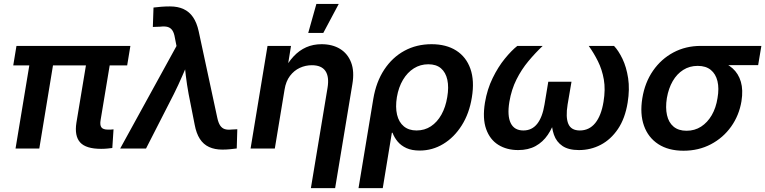

<svg xmlns="http://www.w3.org/2000/svg" viewBox="-20 -766 3946 990"><path d="M501.5 1.5Q423.3 1.5 393.3 -31.7Q363.3 -64.9 374 -133.3L435.1 -501H557.6L499 -148.4Q494.1 -121.6 502.7 -109.6Q511.2 -97.7 536.6 -97.7Q545.9 -97.7 552.7 -97.9Q559.6 -98.1 565.4 -99.1L559.1 -2.9Q548.3 -1.5 533.2 0Q518.1 1.5 501.5 1.5ZM60.1 0 143.1 -501H265.1L182.6 0ZM48.3 -428.7 64.9 -529.3H652.3L635.7 -428.7Z M599.6 0 890.1 -528.8 881.8 -570.8Q877.9 -595.7 868.9 -609.1Q859.9 -622.6 844.7 -627Q829.6 -631.3 806.2 -628.4L768.1 -627L771.5 -727.1Q789.1 -729.5 811.3 -731.2Q833.5 -732.9 856.4 -732.9Q897 -732.9 926.5 -719.2Q956.1 -705.6 975.3 -677.5Q994.6 -649.4 1004.4 -605L1100.6 -157.7Q1106 -132.8 1115.2 -118.9Q1124.5 -105 1138.9 -100.3Q1153.3 -95.7 1173.8 -98.1L1203.6 -99.6L1200.7 -0.5Q1186 1.5 1166.7 3.4Q1147.5 5.4 1127 5.4Q1086.9 5.4 1057.9 -8.1Q1028.8 -21.5 1010.5 -49.8Q992.2 -78.1 983.9 -122.6L952.6 -281.2Q943.8 -328.6 938.2 -375.5Q932.6 -422.4 927.7 -470.2H961.4Q940.4 -422.4 920.2 -375.2Q899.9 -328.1 876.5 -281.2L732.9 0Z M1447.3 -304.2 1397 0H1272L1359.4 -529.3H1480.5L1459 -396L1440.9 -397.5Q1464.8 -444.3 1493.9 -475.3Q1522.9 -506.3 1558.8 -522.2Q1594.7 -538.1 1638.2 -538.1Q1693.8 -538.1 1733.4 -513.9Q1772.9 -489.7 1790.5 -443.8Q1808.1 -397.9 1796.9 -332L1708 204.1H1583L1668.9 -313.5Q1678.2 -370.1 1658 -399.9Q1637.7 -429.7 1587.9 -429.7Q1555.2 -429.7 1525.6 -416Q1496.1 -402.3 1475.1 -374.5Q1454.1 -346.7 1447.3 -304.2ZM1569.3 -596.2 1611.3 -745.6H1726.6L1647 -596.2Z M1828.6 204.1 1904.8 -255.9Q1919.4 -343.8 1961.2 -407Q2002.9 -470.2 2065.4 -504.2Q2127.9 -538.1 2205.1 -538.1Q2280.8 -538.1 2332.3 -505.4Q2383.8 -472.7 2405.5 -411.4Q2427.2 -350.1 2413.1 -264.2Q2399.9 -181.2 2360.8 -119.4Q2321.8 -57.6 2265.6 -23.7Q2209.5 10.3 2144 10.3Q2103.5 10.3 2075.7 -2.4Q2047.9 -15.1 2030.5 -35.9Q2013.2 -56.6 2003.9 -81.5H2000.5L1953.6 204.1ZM2127.9 -93.3Q2169.4 -93.3 2201.9 -114.7Q2234.4 -136.2 2256.1 -175Q2277.8 -213.9 2286.1 -265.1Q2294.9 -316.4 2286.6 -354.5Q2278.3 -392.6 2253.9 -413.6Q2229.5 -434.6 2188.5 -434.6Q2147.5 -434.6 2114 -413.6Q2080.6 -392.6 2057.9 -354.5Q2035.2 -316.4 2026.4 -265.1Q2018.1 -213.4 2027.3 -174.6Q2036.6 -135.7 2062.3 -114.5Q2087.9 -93.3 2127.9 -93.3Z M2651.9 7.8Q2592.8 7.8 2549.3 -19.3Q2505.9 -46.4 2486.6 -100.8Q2467.3 -155.3 2480.5 -236.8Q2492.2 -306.2 2520.3 -363.5Q2548.3 -420.9 2583 -463.4Q2617.7 -505.9 2647.5 -529.3H2778.3Q2739.7 -492.7 2704.3 -450.2Q2668.9 -407.7 2643.1 -356.2Q2617.2 -304.7 2606.4 -240.7Q2594.7 -169.4 2613.3 -131.3Q2631.8 -93.3 2678.7 -93.3Q2722.7 -93.3 2749.8 -127.4Q2776.9 -161.6 2787.6 -227.1L2807.1 -344.7H2926.8L2906.7 -227.1Q2896 -161.6 2910.4 -127.4Q2924.8 -93.3 2969.7 -93.3Q3018.1 -93.3 3049.1 -131.3Q3080.1 -169.4 3091.8 -240.7Q3102.5 -304.7 3093.5 -356Q3084.5 -407.2 3063.2 -450Q3042 -492.7 3015.6 -529.3H3146Q3168.9 -505.4 3189.5 -462.9Q3210 -420.4 3218.8 -363Q3227.5 -305.7 3216.3 -236.8Q3203.1 -155.3 3166.3 -100.8Q3129.4 -46.4 3077.4 -19.3Q3025.4 7.8 2965.3 7.8Q2911.6 7.8 2880.4 -13.2Q2849.1 -34.2 2836.2 -71.3Q2823.2 -108.4 2824.2 -155.8H2844.2Q2829.6 -107.4 2804.4 -70.6Q2779.3 -33.7 2741.7 -12.9Q2704.1 7.8 2651.9 7.8Z M3504.4 11.2Q3426.8 11.2 3374.5 -22.7Q3322.3 -56.6 3300.5 -117.7Q3278.8 -178.7 3292 -259.8Q3305.2 -340.8 3347.2 -401.4Q3389.2 -461.9 3452.4 -495.6Q3515.6 -529.3 3593.3 -529.3H3905.8L3889.2 -430.2H3668.9L3577.1 -426.3Q3535.6 -426.3 3502.9 -405.5Q3470.2 -384.8 3448.7 -347.7Q3427.2 -310.5 3418.5 -260.3Q3410.6 -210.4 3419.2 -172.4Q3427.7 -134.3 3453.1 -113Q3478.5 -91.8 3520 -91.8Q3562 -91.8 3595 -113Q3627.9 -134.3 3649.9 -172.1Q3671.9 -210 3679.7 -260.3Q3688.5 -310.5 3679.4 -347.7Q3670.4 -384.8 3645 -405.5Q3619.6 -426.3 3578.1 -426.3L3583.5 -467.3Q3637.7 -467.3 3682.1 -454.1Q3726.6 -440.9 3757.1 -413.8Q3787.6 -386.7 3800 -344.5Q3812.5 -302.2 3803.2 -244.1Q3791 -170.9 3749.8 -113Q3708.5 -55.2 3645.3 -22Q3582 11.2 3504.4 11.2Z"/></svg>

Font: Inter 24pt SemiBold
Style: Italic
Weight: 600
Italic angle: -9.3988°
Designer: Rasmus Andersson
Foundry: rsms
Version: Version 4.001;git-66647c0bb